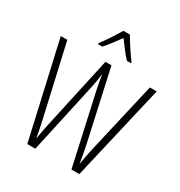

<svg xmlns="http://www.w3.org/2000/svg" viewBox="-214 -1094 1167 1243"><g transform="rotate(30 369.0 -473.0)"><path d="M394 -946H345C321 -904 274 -832 246 -797V-789H278C306 -820 343 -869 369 -906C397 -868 432 -821 462 -789H492V-797C469 -826 419 -901 394 -946ZM728 -714H677L557 -194C546 -148 538 -104 530 -57C522 -107 516 -145 505 -194L390 -714H345L231 -194C224 -164 213 -107 205 -60C200 -90 191 -138 178 -195L60 -714H11L173 0H233L349 -529C356 -564 362 -594 367 -636C373 -591 379 -561 387 -523L503 0H562Z"/></g></svg>

Font: Noto Sans Armenian Condensed ExtraLight
Style: Regular
Weight: 200
Width: 3
Designer: Monotype Design Team
Foundry: Monotype Imaging Inc.
Version: Version 2.008